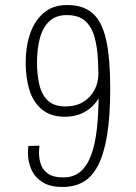

<svg xmlns="http://www.w3.org/2000/svg" viewBox="-20 -733 541 763"><path d="M229 10Q178 10 148 -9.5Q118 -29 104.5 -60Q91 -91 91 -126Q91 -133 91.5 -139.5Q92 -146 93 -153L137 -154Q136 -147 135.5 -140Q135 -133 135 -126Q135 -98 144 -76Q153 -54 173.5 -41Q194 -28 232 -28Q272 -28 299 -50.5Q326 -73 342 -116Q358 -159 365 -221Q372 -283 372 -363Q372 -433 369.5 -490Q367 -547 355 -588Q343 -629 317 -651Q291 -673 245 -673Q200 -673 174 -646.5Q148 -620 137.5 -577.5Q127 -535 127 -486Q127 -436 136.5 -396Q146 -356 170.5 -333Q195 -310 240 -310Q281 -310 310 -327.5Q339 -345 355 -374.5Q371 -404 371 -440L389 -380Q379 -348 358 -322.5Q337 -297 306.5 -283Q276 -269 238 -269Q183 -269 148 -297Q113 -325 97.5 -373.5Q82 -422 82 -485Q82 -547 99.5 -598.5Q117 -650 153.5 -681.5Q190 -713 247 -713Q312 -713 349 -679.5Q386 -646 402 -573.5Q418 -501 418 -382Q418 -270 405.5 -195Q393 -120 369 -74.5Q345 -29 310 -9.5Q275 10 229 10Z"/></svg>

Font: Truculenta ExtraLight
Style: Regular
Weight: 250
Version: Version 1.002